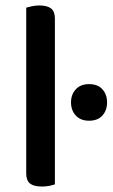

<svg xmlns="http://www.w3.org/2000/svg" viewBox="-20 -677 412 703"><path d="M133 6Q104 6 90 -5Q76 -16 76 -42V-649Q83 -651 96 -654Q109 -657 124 -657Q153 -657 167 -646Q181 -635 181 -609V-2Q173 1 160.5 3.5Q148 6 133 6ZM240 -302Q240 -331 257.5 -350Q275 -369 306 -369Q338 -369 355 -350Q372 -331 372 -302Q372 -273 355 -254Q338 -235 306 -235Q275 -235 257.5 -254Q240 -273 240 -302Z"/></svg>

Font: Baloo Da 2 Medium
Style: Regular
Weight: 500
Designer: Noopur Datye, Sulekha Rajkumar and Ek Type
Foundry: Ek Type
Version: Version 1.640;hotconv 1.0.111;makeotfexe 2.5.65597; ttfautoh